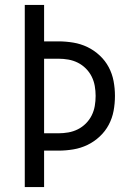

<svg xmlns="http://www.w3.org/2000/svg" viewBox="-20 -755 540 775"><path d="M80 0V-735H158V-588H216Q246 -588 276 -583Q306 -578 333 -565Q360 -552 382.5 -531Q405 -510 419 -483.5Q433 -457 438.5 -427.5Q444 -398 444 -368Q444 -337 438.5 -307.5Q433 -278 419 -251.5Q405 -225 382.5 -204Q360 -183 333 -170Q306 -157 276 -152Q246 -147 216 -147H158V0ZM158 -217H216Q236 -217 256 -220.5Q276 -224 294 -233Q312 -242 326.5 -256.5Q341 -271 350 -289Q359 -307 362.5 -327Q366 -347 366 -368Q366 -388 362.5 -408Q359 -428 350 -446Q341 -464 326.5 -478.5Q312 -493 294 -502Q276 -511 256 -514.5Q236 -518 216 -518H158Z"/></svg>

Font: Iosevka Term Curly
Style: Regular
Weight: 400
Designer: Belleve Invis
Foundry: Belleve Invis
Version: Version 32.3.0